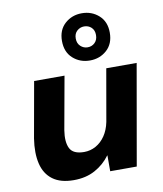

<svg xmlns="http://www.w3.org/2000/svg" viewBox="-87 -851 790 933"><g transform="rotate(-10 307.5 -384.0)"><path d="M202 12Q137 12 98.5 -16.5Q60 -45 47.5 -97.5Q35 -150 46 -221L95 -496H245L198 -235Q189 -178 205 -146Q221 -114 275 -114Q306 -114 333 -129Q360 -144 379 -172Q398 -200 406 -239L451 -496H601L514 0H383V-78H382Q352 -37 307 -12.5Q262 12 202 12ZM380 -547Q331 -547 296.5 -578Q262 -609 262 -664Q262 -718 296.5 -749Q331 -780 380 -780Q429 -780 463.5 -749Q498 -718 498 -664Q498 -609 463.5 -578Q429 -547 380 -547ZM380 -612Q401 -612 415.5 -626Q430 -640 430 -664Q430 -688 415.5 -701.5Q401 -715 380 -715Q360 -715 345 -701.5Q330 -688 330 -664Q330 -640 345 -626Q360 -612 380 -612Z"/></g></svg>

Font: DM Sans 28pt Black
Style: Italic
Weight: 900
Italic angle: -10°
Version: Version 4.004;gftools[0.9.30]